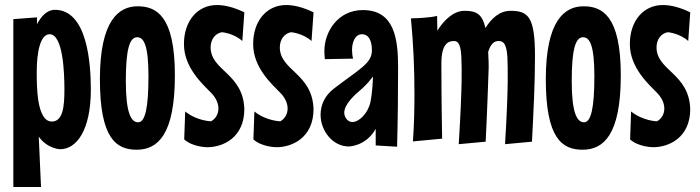

<svg xmlns="http://www.w3.org/2000/svg" viewBox="-20 -579 2780 763"><path d="M198 -540C166 -540 143 -513 127 -483V-510L33 -503V164H143L134 -36C169 13 219 14 219 14C284 14 341 -61 341 -223C341 -330 326 -540 198 -540ZM236 -223C236 -159 231 -96 186 -96C125 -96 126 -240 126 -294C126 -374 141 -443 177 -443C231 -443 236 -289 236 -223Z M675 -280C675 -518 600 -554 527 -554C452 -554 377 -498 377 -264C377 -30 441 16 523 16C606 16 675 -42 675 -280ZM570 -276C570 -151 557 -93 529 -93C501 -93 480 -130 480 -257C480 -383 495 -431 525 -431C551 -431 570 -401 570 -276Z M951 -146C946 -288 817 -298 817 -391C817 -424 837 -447 862 -451C862 -451 909 -447 943 -416L951 -530C910 -550 873 -559 842 -559C765 -559 711 -496 711 -404C711 -310 785 -245 821 -208C839 -189 848 -167 848 -148C848 -126 837 -107 819 -97C819 -97 763 -98 716 -136L712 -25C746 6 804 6 804 6C865 6 951 -31 951 -146Z M1226 -146C1221 -288 1092 -298 1092 -391C1092 -424 1112 -447 1137 -451C1137 -451 1184 -447 1218 -416L1226 -530C1185 -550 1148 -559 1117 -559C1040 -559 986 -496 986 -404C986 -310 1060 -245 1096 -208C1114 -189 1123 -167 1123 -148C1123 -126 1112 -107 1094 -97C1094 -97 1038 -98 991 -136L987 -25C1021 6 1079 6 1079 6C1140 6 1226 -31 1226 -146Z M1562 -311C1562 -424 1548 -539 1422 -539C1325 -539 1269 -456 1269 -375C1269 -365 1270 -355 1271 -344L1383 -346C1380 -359 1379 -371 1379 -381C1379 -409 1390 -443 1419 -443C1442 -443 1458 -422 1458 -379C1458 -327 1410 -306 1307 -227C1269 -198 1254 -160 1254 -123C1254 -58 1303 3 1366 3C1366 3 1434 3 1473 -67V-1L1558 4C1561 -107 1562 -209 1562 -311ZM1452 -173C1442 -128 1407 -94 1380 -94C1362 -94 1348 -113 1348 -131C1348 -165 1390 -203 1420 -228C1420 -228 1442 -247 1462 -275C1461 -213 1452 -173 1452 -173Z M1922 -310C1922 -319 1922 -344 1920 -373C1933 -415 1952 -416 1963 -416C1982 -416 1997 -401 1997 -329C1997 -324 2002 -246 1987 -6L2094 -16C2100 -134 2106 -245 2106 -356C2106 -511 2080 -536 2009 -536C1964 -536 1933 -505 1909 -468C1896 -524 1873 -536 1826 -536C1784 -536 1746 -502 1718 -457L1717 -516C1717 -516 1696 -508 1613 -506C1623 -402 1627 -305 1627 -207C1627 -155 1626 -86 1621 -17L1737 -28C1737 -28 1734 -179 1734 -326C1734 -404 1760 -416 1784 -416C1802 -416 1814 -401 1814 -328C1814 -320 1819 -264 1803 -6L1910 -16C1915 -106 1922 -310 1922 -310Z M2447 -280C2447 -518 2372 -554 2299 -554C2224 -554 2149 -498 2149 -264C2149 -30 2213 16 2295 16C2378 16 2447 -42 2447 -280ZM2342 -276C2342 -151 2329 -93 2301 -93C2273 -93 2252 -130 2252 -257C2252 -383 2267 -431 2297 -431C2323 -431 2342 -401 2342 -276Z M2723 -146C2718 -288 2589 -298 2589 -391C2589 -424 2609 -447 2634 -451C2634 -451 2681 -447 2715 -416L2723 -530C2682 -550 2645 -559 2614 -559C2537 -559 2483 -496 2483 -404C2483 -310 2557 -245 2593 -208C2611 -189 2620 -167 2620 -148C2620 -126 2609 -107 2591 -97C2591 -97 2535 -98 2488 -136L2484 -25C2518 6 2576 6 2576 6C2637 6 2723 -31 2723 -146Z"/></svg>

Font: Mouse Memoirs
Style: Regular
Weight: 400
Designer: Astigmatic (AOETI)
Foundry: Astigmatic (AOETI)
Version: Version 1.000